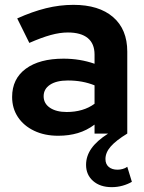

<svg xmlns="http://www.w3.org/2000/svg" viewBox="-20 -551 595 792"><path d="M441 221Q393 221 364 195.5Q335 170 335 129Q335 93 357 61.5Q379 30 426 0H370V-37Q338 -13 301 -2Q264 9 220 9Q164 9 121 -11.5Q78 -32 54 -68Q30 -104 30 -151Q30 -226 86.5 -267.5Q143 -309 242 -309Q310 -309 370 -288V-326Q370 -371 342 -394Q314 -417 260 -417Q227 -417 189 -406.5Q151 -396 101 -374L51 -475Q113 -503 169.5 -517Q226 -531 283 -531Q388 -531 446.5 -480.5Q505 -430 505 -338V0Q459 28 437 53Q415 78 415 105Q415 126 428.5 137.5Q442 149 465 149Q475 149 486 146Q497 143 505 137L524 199Q507 209 485.5 215Q464 221 441 221ZM255 -89Q289 -89 318 -97.5Q347 -106 370 -123V-199Q345 -209 318 -214Q291 -219 260 -219Q213 -219 186.5 -201.5Q160 -184 160 -154Q160 -124 186 -106.5Q212 -89 255 -89Z"/></svg>

Font: Red Hat Display ExtraBold
Style: Regular
Weight: 800
Designer: Pentagram, MCKL
Foundry: Pentagram, MCKL
Version: Version 1.023